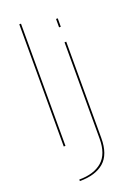

<svg xmlns="http://www.w3.org/2000/svg" viewBox="-185 -857 823 1159"><g transform="rotate(-20 226.0 -278.0)"><path d="M97 0H108V-785H97ZM117 229.5Q218 229.5 272.8 182Q327.5 134.5 327.5 29.5V-589.5H316.5V30Q316.5 128.5 264 174Q211.5 219.5 117 219.5ZM316.5 -739.5V-685.5H327.5V-739.5Z"/></g></svg>

Font: Anybody Expanded Thin
Style: Regular
Weight: 250
Width: 7
Version: Version 1.113;gftools[0.9.25]